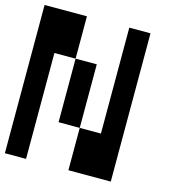

<svg xmlns="http://www.w3.org/2000/svg" viewBox="-114 -876 895 973"><g transform="rotate(15 333.5 -389.0)"><path d="M111.1 -555.6V0H0V-777.8H222.2V-555.6ZM333.3 -222.2H222.2V-555.6H333.3ZM444.4 -222.2V-777.8H555.6V0H333.3V-222.2Z"/></g></svg>

Font: Pixeloid Mono
Style: Regular
Weight: 400
Monospace: yes
Designer: GGBotNet
Foundry: GGBotNet
Version: 0.5